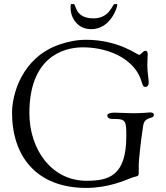

<svg xmlns="http://www.w3.org/2000/svg" viewBox="-20 -911 813 941"><path d="M326 -872C326 -822 361 -768 427 -768C520 -768 555 -872 555 -889C555 -891 555 -891 548 -891H541C531 -891 518 -821 438 -821C346 -821 353 -891 342 -891H331C327 -891 326 -890 326 -872ZM39 -359C39 -145 159 10 403 10C514 10 596 -29 618 -37C659 -53 660 -40 660 -74V-105C660 -121 669 -216 682 -297C690 -343 734 -325 734 -348C734 -357 726 -360 715 -360C711 -360 677 -356 631 -356C606 -356 564 -359 539 -359C523 -359 506 -354 506 -346C506 -330 520 -328 535 -328H544C596 -328 599 -315 599 -249V-243C599 -48 512 -25 404 -25C233 -25 124 -178 124 -357C124 -623 281 -679 386 -679C489 -679 597 -641 650 -562C679 -520 673 -485 692 -485C697 -485 709 -487 709 -508C709 -521 702 -558 702 -592C702 -616 704 -633 704 -644C704 -657 701 -662 691 -662C683 -662 669 -642 662 -642C653 -642 561 -716 402 -716C353 -716 310 -706 272 -693C85 -629 39 -445 39 -359Z"/></svg>

Font: OFL Sorts Mill Goudy
Style: Italic
Weight: 500
Italic angle: -6°
Version: Version 003.000